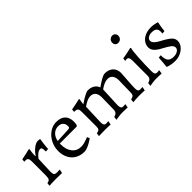

<svg xmlns="http://www.w3.org/2000/svg" viewBox="58 -1461 2221 2221"><g transform="rotate(-45 1168.5 -350.0)"><path d="M109 -119V-339Q109 -372 100 -386Q91 -400 71 -400Q63 -400 57.5 -399Q52 -398 50 -397L45 -404L48 -435Q86 -442 128.5 -452Q171 -462 183 -465L190 -459Q188 -450 184 -417.5Q180 -385 181 -356L185 -353Q215 -400 255.5 -430Q296 -460 326 -460Q340 -460 347.5 -458.5Q355 -457 357 -456L360 -452Q358 -438 351.5 -392.5Q345 -347 344 -309L305 -306Q305 -347 299.5 -360.5Q294 -374 278 -374Q256 -374 231 -355.5Q206 -337 185 -306Q184 -277 181 -210Q178 -143 177 -102Q177 -68 187 -56Q197 -44 225 -44Q238 -44 251 -45Q264 -46 269 -46L270 -42L261 2Q251 2 221 1Q191 0 159 0Q122 0 92 1.5Q62 3 54 4L59 -36Q89 -39 99 -55.5Q109 -72 109 -119Z M632 -56Q660 -56 687 -63Q714 -70 732 -77.5Q750 -85 755 -87L761 -85L772 -56Q765 -51 739.5 -34.5Q714 -18 680 -3Q646 12 619 12Q557 12 509 -15.5Q461 -43 435 -93.5Q409 -144 409 -209Q409 -276 439.5 -335Q470 -394 521 -429Q572 -464 630 -464Q703 -464 741 -427Q779 -390 779 -319Q779 -303 776.5 -288.5Q774 -274 773 -270L760 -258H484V-242Q484 -158 524.5 -107Q565 -56 632 -56ZM694 -331Q694 -371 672.5 -392Q651 -413 611 -413Q564 -413 530.5 -381Q497 -349 488 -295L669 -304Q684 -306 689 -311Q694 -316 694 -331Z M1202 -94 1206 -292Q1206 -342 1184.5 -369Q1163 -396 1123 -396Q1091 -396 1058 -379.5Q1025 -363 1000 -344Q991 -137 991 -98Q991 -67 999 -54.5Q1007 -42 1027 -42Q1038 -42 1048 -43Q1058 -44 1062 -44L1064 -40L1055 3Q1046 2 1020 1Q994 0 964 0Q931 0 903 1Q875 2 865 2L871 -39Q900 -42 911.5 -54Q923 -66 923 -94V-338Q923 -372 912 -385.5Q901 -399 874 -399H863L860 -403L863 -436Q906 -443 948.5 -452.5Q991 -462 1003 -465L1009 -457Q1007 -451 1003 -431.5Q999 -412 998 -391L1000 -388Q1112 -464 1147 -464Q1195 -464 1228 -443.5Q1261 -423 1275 -385Q1311 -411 1356 -437.5Q1401 -464 1426 -464Q1489 -464 1526 -429Q1563 -394 1563 -335Q1563 -325 1557 -243Q1549 -139 1549 -98Q1549 -67 1557 -54.5Q1565 -42 1585 -42Q1596 -42 1606 -43Q1616 -44 1620 -44L1622 -40L1613 3Q1604 2 1578 1Q1552 0 1522 0Q1496 0 1464.5 2.5Q1433 5 1423 6L1428 -35Q1457 -40 1469 -53Q1481 -66 1481 -94L1485 -292Q1485 -342 1463.5 -369Q1442 -396 1402 -396Q1350 -396 1281 -346L1270 -98Q1270 -69 1278 -55.5Q1286 -42 1305 -42Q1316 -42 1326 -43Q1336 -44 1340 -44L1342 -40L1334 3Q1325 2 1300 1Q1275 0 1245 0Q1219 0 1185.5 5Q1152 10 1142 12L1146 -29Q1176 -37 1189 -52.5Q1202 -68 1202 -94Z M1737 -653Q1737 -678 1754 -695Q1771 -712 1796 -712Q1817 -712 1831 -697.5Q1845 -683 1845 -661Q1845 -636 1828 -619Q1811 -602 1786 -602Q1764 -602 1750.5 -616Q1737 -630 1737 -653ZM1757 -94V-348Q1757 -402 1720 -402Q1713 -402 1705 -400.5Q1697 -399 1695 -398L1699 -435Q1741 -441 1785.5 -451Q1830 -461 1843 -464L1848 -452Q1839 -431 1832 -323.5Q1825 -216 1825 -98Q1825 -69 1833 -55.5Q1841 -42 1860 -42Q1871 -42 1881 -43Q1891 -44 1895 -44L1897 -40L1889 3Q1880 2 1855 1Q1830 0 1800 0Q1774 0 1740.5 5Q1707 10 1697 12L1701 -29Q1731 -37 1744 -52.5Q1757 -68 1757 -94Z M1987 -9 1984 -16Q1987 -31 1991 -78Q1995 -125 1996 -150L2031 -155Q2031 -89 2053 -62Q2075 -35 2128 -35Q2166 -35 2192 -52Q2218 -69 2218 -94Q2218 -119 2194.5 -139.5Q2171 -160 2102 -197Q2045 -226 2019 -255.5Q1993 -285 1993 -321Q1993 -361 2017 -394Q2041 -427 2083 -445.5Q2125 -464 2177 -464Q2201 -464 2223 -460.5Q2245 -457 2259 -453Q2273 -449 2277 -448L2279 -443Q2277 -433 2270 -397.5Q2263 -362 2260 -321L2223 -318Q2223 -321 2224 -330Q2225 -339 2225 -347Q2225 -383 2205.5 -399.5Q2186 -416 2143 -416Q2109 -416 2085.5 -400Q2062 -384 2062 -361Q2062 -337 2082.5 -316Q2103 -295 2149 -271Q2230 -228 2259.5 -199Q2289 -170 2289 -132Q2289 -94 2263.5 -61Q2238 -28 2196 -8Q2154 12 2106 12Q2074 12 2047.5 7.5Q2021 3 2006 -2Q1991 -7 1987 -9Z"/></g></svg>

Font: Sahitya
Style: Regular
Weight: 400
Designer: Juan Pablo del Peral
Foundry: Juan Pablo del Peral (http://www.huertatipografica.com)
Version: Version 1.001;PS 001.000;hotconv 1.0.70;makeotf.lib2.5.58329